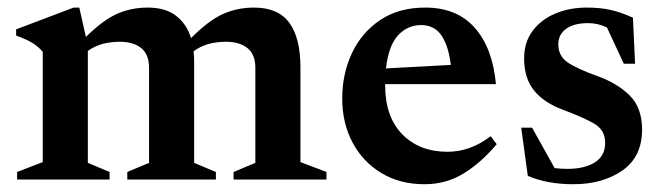

<svg xmlns="http://www.w3.org/2000/svg" viewBox="-20 -462 1706 494"><path d="M479.5 -306V-43L535.5 -19.5V0H307.5V-19.5L363.5 -43V-287Q363.5 -322 343.5 -338.2Q323.5 -354.5 288 -354.5Q238.5 -354.5 206 -331V-43L262 -19.5V0H24V-19.5L90 -45V-328.5Q79.5 -341.5 64.2 -351Q49 -360.5 21.5 -370.5V-386.5L169.5 -442.5H184L201 -367Q246.5 -411.5 282.5 -427Q318.5 -442.5 360 -442.5Q406 -442.5 433.2 -421.2Q460.5 -400 471.5 -364Q518 -410.5 554.8 -426.5Q591.5 -442.5 633.5 -442.5Q696 -442.5 724.5 -403.2Q753 -364 753 -289V-45L820 -19.5V0H581V-19.5L637 -43V-287Q637 -322 616.8 -338.2Q596.5 -354.5 561.5 -354.5Q510.5 -354.5 478 -330Q479.5 -318.5 479.5 -306Z M1074 -442.5Q1155.5 -442.5 1201.5 -390.5Q1247.5 -338.5 1256 -245.5H971V-242.5Q971 -161.5 1015 -116.5Q1059 -71.5 1131.5 -71.5Q1190 -71.5 1242.5 -111.5L1258 -91Q1218 -43.5 1173 -15.8Q1128 12 1072 12Q1009 12 961.2 -16.8Q913.5 -45.5 887 -95.5Q860.5 -145.5 860.5 -208.5Q860.5 -272 885.5 -325.2Q910.5 -378.5 958.2 -410.5Q1006 -442.5 1074 -442.5ZM1063.5 -397.5Q1029 -397.5 1004.5 -371.5Q980 -345.5 973 -286L1140 -295Q1134 -344 1115.8 -370.8Q1097.5 -397.5 1063.5 -397.5Z M1489.5 -442.5Q1524.5 -442.5 1551 -436.5Q1577.5 -430.5 1608.5 -416.5L1614 -298H1585L1541.5 -391.5Q1518 -402.5 1493.5 -402.5Q1457 -402.5 1436.8 -388Q1416.5 -373.5 1416.5 -348Q1416.5 -318 1440.5 -301.5Q1464.5 -285 1516.5 -266.5Q1568 -248 1600 -216.5Q1632 -185 1632 -128.5Q1632 -58.5 1581.2 -23.2Q1530.5 12 1455 12Q1388 12 1338 -9.5L1321 -133.5H1349L1407 -29.5Q1415.5 -28.5 1423.5 -28Q1431.5 -27.5 1439.5 -27.5Q1484 -27.5 1510.5 -44.2Q1537 -61 1537 -94.5Q1537 -128 1507.8 -144.5Q1478.5 -161 1428.5 -179.5Q1379 -198 1353.8 -229.5Q1328.5 -261 1328.5 -311.5Q1328.5 -353.5 1350.5 -382.8Q1372.5 -412 1409 -427.2Q1445.5 -442.5 1489.5 -442.5Z"/></svg>

Font: Newsreader Text SemiBold
Style: Regular
Weight: 600
Designer: Hugues Gentile
Foundry: Production Type
Version: Version 1.001